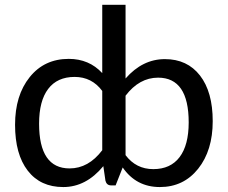

<svg xmlns="http://www.w3.org/2000/svg" viewBox="-20 -757 930 784"><path d="M139.6 -252Q139.6 -69.3 264.2 -69.3Q341.3 -69.3 397.5 -143.6V-385.7Q355 -442.9 284.7 -442.9Q213.9 -442.9 176.8 -394Q139.6 -345.2 139.6 -252ZM750.5 -257.3Q750.5 -439.9 625.5 -439.9Q548.8 -439.9 492.7 -366.2V-123.5Q535.6 -66.4 606 -66.4Q676.3 -66.4 713.4 -115.5Q750.5 -164.6 750.5 -257.3ZM433.6 0Q415.5 0 410.6 -19L401.9 -78.6Q331.5 6.8 238.3 6.8Q145 6.8 93.3 -60.1Q41.5 -127 41.5 -247.6Q41.5 -367.7 101.3 -442.1Q161.1 -516.6 260.7 -516.6Q343.8 -516.6 397.5 -458.5V-737.3H492.7V-436.5Q562 -515.6 653.3 -515.6Q744.6 -515.6 796.6 -448.7Q848.6 -381.8 848.6 -262.2Q848.6 -142.6 789.1 -67.9Q729.5 6.8 632.8 6.8Q536.1 6.8 481 -73.2L452.1 0Z"/></svg>

Font: Lato-Medium
Style: Regular
Weight: 500
Designer: Lukasz Dziedzic
Foundry: tyPoland Lukasz Dziedzic
Version: Version 2.006; 2014-01-15